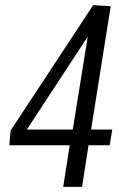

<svg xmlns="http://www.w3.org/2000/svg" viewBox="-20 -723 490 744"><path d="M16 -160 21 -217 341 -703 409 -699 333 -221H415L405 -160H323L298 1H225L250 -160ZM84 -221H262L320 -581Z"/></svg>

Font: Georama SemiCondensed
Style: Italic
Weight: 400
Width: 4
Italic angle: -9°
Designer: Jean-Baptiste Levee
Foundry: Production Type
Version: Version 1.000